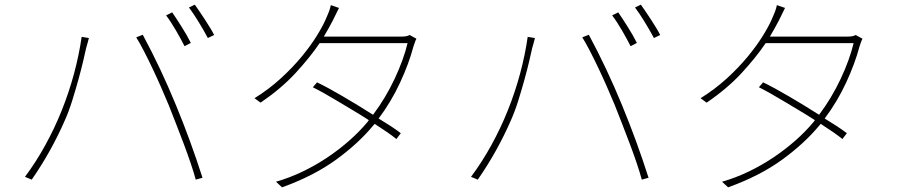

<svg xmlns="http://www.w3.org/2000/svg" viewBox="-20 -781 3864 823"><path d="M718 -728Q736 -702 759 -665.5Q782 -629 798 -597L771 -583Q764 -597 754.5 -614.5Q745 -632 734.5 -650Q724 -668 713 -685Q702 -702 692 -715ZM815 -761Q824 -748 835.5 -731.5Q847 -715 858.5 -697Q870 -679 880.5 -662Q891 -645 898 -631L871 -618Q854 -650 832 -686Q810 -722 790 -749ZM87 -23Q134 -86 174 -158.5Q214 -231 245 -308.5Q276 -386 297.5 -466Q319 -546 330 -623L361 -618Q358 -606 355.5 -597Q353 -588 349 -574Q345 -555 336.5 -519Q328 -483 316 -439.5Q304 -396 289.5 -349.5Q275 -303 257 -263Q230 -201 194.5 -137Q159 -73 116 -11ZM703 -331Q688 -367 670.5 -407Q653 -447 634.5 -486Q616 -525 598 -560Q580 -595 564 -621L592 -632Q669 -489 734 -331Q799 -173 848 -19L819 -11Q811 -41 797.5 -81Q784 -121 768 -163.5Q752 -206 735 -249.5Q718 -293 703 -331Z M1765 -615Q1761 -608 1757.5 -597Q1754 -586 1752 -581Q1733 -509 1695 -427Q1657 -345 1603 -273Q1631 -256 1655.5 -240Q1680 -224 1698 -210L1679 -185Q1662 -199 1638 -215.5Q1614 -232 1586 -250L1579 -242Q1516 -166 1420.5 -96.5Q1325 -27 1189 22L1163 -2Q1222 -19 1278 -46Q1334 -73 1384.5 -107Q1435 -141 1478.5 -179.5Q1522 -218 1556 -259L1561 -266Q1530 -286 1496.5 -306Q1463 -326 1431.5 -345Q1400 -364 1371.5 -380Q1343 -396 1321 -407L1339 -428Q1362 -417 1390.5 -401.5Q1419 -386 1450.5 -367.5Q1482 -349 1515 -329Q1548 -309 1579 -289Q1633 -361 1671.5 -443Q1710 -525 1727 -596H1350Q1308 -534 1246.5 -467.5Q1185 -401 1097 -341L1071 -360Q1132 -398 1182.5 -444Q1233 -490 1272 -537Q1311 -584 1338.5 -628.5Q1366 -673 1380 -707Q1384 -715 1390 -731Q1396 -747 1398 -759L1433 -747Q1426 -734 1419.5 -719.5Q1413 -705 1407 -694Q1399 -678 1389 -660.5Q1379 -643 1368 -624H1694Q1711 -624 1720 -625.5Q1729 -627 1736 -631Z M2630 -728Q2648 -702 2671 -665.5Q2694 -629 2710 -597L2683 -583Q2676 -597 2666.5 -614.5Q2657 -632 2646.5 -650Q2636 -668 2625 -685Q2614 -702 2604 -715ZM2727 -761Q2736 -748 2747.5 -731.5Q2759 -715 2770.5 -697Q2782 -679 2792.5 -662Q2803 -645 2810 -631L2783 -618Q2766 -650 2744 -686Q2722 -722 2702 -749ZM1999 -23Q2046 -86 2086 -158.5Q2126 -231 2157 -308.5Q2188 -386 2209.5 -466Q2231 -546 2242 -623L2273 -618Q2270 -606 2267.5 -597Q2265 -588 2261 -574Q2257 -555 2248.5 -519Q2240 -483 2228 -439.5Q2216 -396 2201.5 -349.5Q2187 -303 2169 -263Q2142 -201 2106.5 -137Q2071 -73 2028 -11ZM2615 -331Q2600 -367 2582.5 -407Q2565 -447 2546.5 -486Q2528 -525 2510 -560Q2492 -595 2476 -621L2504 -632Q2581 -489 2646 -331Q2711 -173 2760 -19L2731 -11Q2723 -41 2709.5 -81Q2696 -121 2680 -163.5Q2664 -206 2647 -249.5Q2630 -293 2615 -331Z M3677 -615Q3673 -608 3669.5 -597Q3666 -586 3664 -581Q3645 -509 3607 -427Q3569 -345 3515 -273Q3543 -256 3567.5 -240Q3592 -224 3610 -210L3591 -185Q3574 -199 3550 -215.5Q3526 -232 3498 -250L3491 -242Q3428 -166 3332.5 -96.5Q3237 -27 3101 22L3075 -2Q3134 -19 3190 -46Q3246 -73 3296.5 -107Q3347 -141 3390.5 -179.5Q3434 -218 3468 -259L3473 -266Q3442 -286 3408.5 -306Q3375 -326 3343.5 -345Q3312 -364 3283.5 -380Q3255 -396 3233 -407L3251 -428Q3274 -417 3302.5 -401.5Q3331 -386 3362.5 -367.5Q3394 -349 3427 -329Q3460 -309 3491 -289Q3545 -361 3583.5 -443Q3622 -525 3639 -596H3262Q3220 -534 3158.5 -467.5Q3097 -401 3009 -341L2983 -360Q3044 -398 3094.5 -444Q3145 -490 3184 -537Q3223 -584 3250.5 -628.5Q3278 -673 3292 -707Q3296 -715 3302 -731Q3308 -747 3310 -759L3345 -747Q3338 -734 3331.5 -719.5Q3325 -705 3319 -694Q3311 -678 3301 -660.5Q3291 -643 3280 -624H3606Q3623 -624 3632 -625.5Q3641 -627 3648 -631Z"/></svg>

Font: Kinto Sans Thin
Style: Regular
Weight: 100
Designer: Authors: Ryoko NISHIZUKA  (kana & ideographs); Paul D. Hunt (Latin, Greek & Cyrillic); Wenlong ZHANG  (bopomofo); Sandol
Foundry: Adobe Systems Incorporated, ookami Inc.
Version: Version 0.001